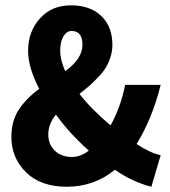

<svg xmlns="http://www.w3.org/2000/svg" viewBox="-20 -692 640 724"><path d="M231.9 12.2Q133.8 12.2 78.4 -42Q22.9 -96.2 22.9 -175.8Q22.9 -235.8 51 -278.6Q79.1 -321.3 127.9 -356.9Q85.9 -438 85.9 -500Q85.9 -572.8 130.4 -622.3Q174.8 -671.9 247.1 -671.9Q320.3 -671.9 362.1 -631.6Q403.8 -591.3 403.8 -522.9Q403.8 -498.5 396.2 -475.6Q388.7 -452.6 378.4 -436Q368.2 -419.4 349.1 -399.7Q330.1 -379.9 316.7 -368.2Q303.2 -356.4 279.8 -337.9Q323.2 -281.2 397 -219.2Q434.6 -286.6 452.1 -372.1H585.9Q554.7 -246.1 495.1 -148.9Q545.9 -115.2 585.9 -106.9L550.8 12.2Q480.5 -5.4 413.1 -51.8Q335 12.2 231.9 12.2ZM226.1 -423.8Q291 -470.7 291 -522.9Q291 -575.2 250 -575.2Q231 -575.2 219 -554.7Q207 -534.2 207 -501Q207 -464.4 226.1 -423.8ZM251 -100.1Q283.7 -100.1 314.9 -124Q241.2 -189.9 190.9 -259.8Q162.1 -224.6 162.1 -185.1Q162.1 -147.5 186.8 -123.8Q211.4 -100.1 251 -100.1Z"/></svg>

Font: Office Code Pro Bold
Style: Regular
Weight: 700
Designer: Nathan Rutzky & Paul D. Hunt
Foundry: Adobe Systems Incorporated
Version: Version 1.004;PS 001.004;hotconv 1.0.70;makeotf.lib2.5.58329